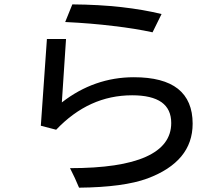

<svg xmlns="http://www.w3.org/2000/svg" viewBox="-20 -828 1040 893"><path d="M316.4 -807.6Q307.6 -787.1 283.2 -725.6Q406.2 -719.7 507.8 -707Q609.4 -695.3 689.5 -677.7Q703.1 -706.1 731.4 -762.7Q648.4 -783.2 544.9 -794.9Q441.4 -806.6 316.4 -807.6ZM198.2 -646.5Q191.4 -545.9 169.9 -243.2Q187.5 -238.3 241.2 -224.6Q317.4 -304.7 405.3 -344.7Q493.2 -384.8 594.7 -384.8Q685.5 -384.8 731.4 -352.5Q776.4 -320.3 776.4 -255.9Q776.4 -151.4 658.2 -98.6Q541 -45.9 305.7 -45.9Q317.4 -22.5 328.1 0Q337.9 23.4 347.7 44.9Q451.2 43.9 530.3 33.2Q610.4 22.5 666 2Q770.5 -37.1 823.2 -100.6Q876 -164.1 876 -252.9Q876 -360.4 807.6 -415Q739.3 -468.8 602.5 -468.8Q510.7 -468.8 426.8 -439.5Q342.8 -410.2 267.6 -351.6Q274.4 -450.2 287.1 -646.5Q264.6 -646.5 198.2 -646.5Z"/></svg>

Font: Aptus Gothic JP
Style: Medium
Weight: 400
Designer: Fuminori Ogawa / Motoya
Version: Version 1